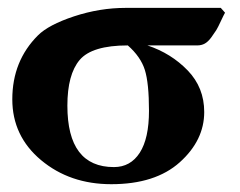

<svg xmlns="http://www.w3.org/2000/svg" viewBox="-20 -456 610 487"><path d="M480 -340.8H354Q414.1 -320.8 456.1 -277.3Q498 -233.9 498 -171.9Q498 -100.1 436 -44.4Q374 11.2 262.2 11.2Q157.2 11.2 84.2 -49.8Q11.2 -110.8 11.2 -204.1Q11.2 -301.3 76.2 -366.2Q103 -393.1 168 -414.6Q232.9 -436 298.8 -436H540L550.8 -423.8Q547.9 -418.9 540.5 -403.1Q533.2 -387.2 528.6 -379.6Q523.9 -372.1 515.9 -361.1Q507.8 -350.1 499.5 -345.5Q491.2 -340.8 480 -340.8ZM269 -32.2Q311 -32.2 334.5 -68.6Q357.9 -105 357.9 -175Q357.9 -245.1 347.4 -278.6Q336.9 -312 304.2 -340.8Q213.4 -340.8 182.1 -304Q150.9 -267.1 150.9 -188Q150.9 -32.2 269 -32.2Z"/></svg>

Font: Linux Biolinum O
Style: Bold
Weight: 700
Designer: Philipp H. Poll
Foundry: Philipp H. Poll
Version: Version 1.3.2